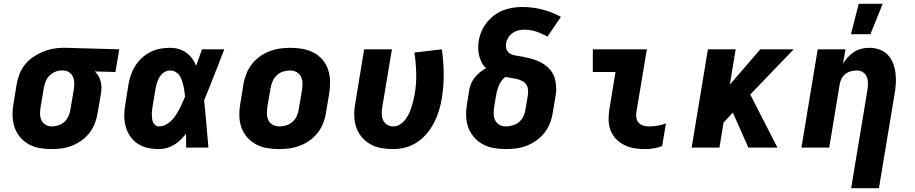

<svg xmlns="http://www.w3.org/2000/svg" viewBox="-20 -781 4840 1016"><path d="M254 8Q221 8 189.5 2.5Q158 -3 131.5 -18Q105 -33 85.5 -56.5Q66 -80 56.5 -109Q47 -138 46.5 -170.5Q46 -203 52 -235L68 -335Q73 -362 83 -388.5Q93 -415 111 -438Q129 -461 153.5 -478Q178 -495 204 -506Q230 -517 257.5 -522.5Q285 -528 312 -528H331L611 -520L591 -400L482 -403Q493 -393 501 -379Q509 -365 513 -350Q517 -335 517 -318.5Q517 -302 514 -285L497 -185Q493 -158 483 -131Q473 -104 455.5 -80.5Q438 -57 414 -39.5Q390 -22 363.5 -11Q337 0 309 4Q281 8 254 8ZM254 -112Q272 -112 290 -118Q308 -124 322 -137.5Q336 -151 343.5 -169Q351 -187 353 -204L370 -304Q373 -322 373 -339.5Q373 -357 367 -372.5Q361 -388 347.5 -397.5Q334 -407 316 -408H305Q288 -408 271 -400.5Q254 -393 241 -380Q228 -367 221.5 -350Q215 -333 212 -316L195 -216Q192 -197 192 -179Q192 -161 199 -145.5Q206 -130 221 -121Q236 -112 254 -112Z M821 8Q790 8 761 1.5Q732 -5 708 -21Q684 -37 668 -61Q652 -85 644.5 -114Q637 -143 637.5 -173.5Q638 -204 644 -235L660 -335Q664 -361 673 -386Q682 -411 697 -434.5Q712 -458 733 -476.5Q754 -495 778.5 -507Q803 -519 829 -523.5Q855 -528 880 -528Q904 -528 926 -521.5Q948 -515 966 -502Q984 -489 997 -471Q1010 -453 1018 -433Q1026 -455 1033.5 -476.5Q1041 -498 1049 -520H1167Q1140 -452 1114 -384.5Q1088 -317 1060 -250Q1067 -188 1072 -125Q1077 -62 1083 0H965Q965 -18 965 -36.5Q965 -55 964 -74Q951 -56 935.5 -41Q920 -26 901 -14.5Q882 -3 861.5 2.5Q841 8 821 8ZM822 -112Q839 -112 856 -120.5Q873 -129 886 -142Q899 -155 909.5 -170.5Q920 -186 928.5 -202.5Q937 -219 944.5 -235.5Q952 -252 959 -269Q958 -284 956 -298.5Q954 -313 950.5 -327.5Q947 -342 942.5 -356Q938 -370 930 -381.5Q922 -393 909 -400.5Q896 -408 880 -408Q864 -408 849.5 -399Q835 -390 826 -376Q817 -362 812 -346.5Q807 -331 804 -316L787 -216Q786 -205 784.5 -194.5Q783 -184 783.5 -173.5Q784 -163 785 -152.5Q786 -142 790.5 -133Q795 -124 803 -118Q811 -112 822 -112Z M1457 8Q1424 8 1392.5 2.5Q1361 -3 1334 -17.5Q1307 -32 1287 -55.5Q1267 -79 1257 -108Q1247 -137 1246.5 -169.5Q1246 -202 1252 -235L1268 -335Q1273 -363 1283.5 -390Q1294 -417 1312 -440.5Q1330 -464 1354 -481.5Q1378 -499 1405.5 -509.5Q1433 -520 1460.5 -524Q1488 -528 1516 -528Q1549 -528 1580.5 -522.5Q1612 -517 1639.5 -502.5Q1667 -488 1687 -464.5Q1707 -441 1716.5 -412Q1726 -383 1726.5 -350.5Q1727 -318 1722 -285L1705 -185Q1701 -157 1690.5 -130Q1680 -103 1662 -79.5Q1644 -56 1619.5 -38.5Q1595 -21 1568 -10.5Q1541 0 1513 4Q1485 8 1457 8ZM1457 -112Q1476 -112 1494.5 -117.5Q1513 -123 1528 -136.5Q1543 -150 1551 -168Q1559 -186 1561 -204L1578 -304Q1581 -323 1580.5 -341.5Q1580 -360 1572.5 -375.5Q1565 -391 1549.5 -399.5Q1534 -408 1516 -408Q1497 -408 1478.5 -402.5Q1460 -397 1445.5 -383.5Q1431 -370 1423 -352Q1415 -334 1412 -316L1395 -216Q1392 -197 1392.5 -178.5Q1393 -160 1400.5 -144.5Q1408 -129 1423.5 -120.5Q1439 -112 1457 -112Z M2061 8Q2029 8 1997.5 2.5Q1966 -3 1939.5 -18Q1913 -33 1893.5 -56.5Q1874 -80 1864.5 -109Q1855 -138 1854.5 -170.5Q1854 -203 1860 -235L1907 -520H2054L2003 -216Q2000 -198 2000 -179.5Q2000 -161 2007 -145.5Q2014 -130 2028.5 -121Q2043 -112 2061 -112Q2079 -112 2095 -121.5Q2111 -131 2123 -146Q2135 -161 2143 -177.5Q2151 -194 2156.5 -211Q2162 -228 2166.5 -245.5Q2171 -263 2174 -280Q2184 -337 2182.5 -393Q2181 -449 2173 -503L2318 -520Q2327 -458 2328 -393Q2329 -328 2318 -262Q2313 -230 2303.5 -198Q2294 -166 2278.5 -135Q2263 -104 2240.5 -76.5Q2218 -49 2189 -29.5Q2160 -10 2126.5 -1Q2093 8 2061 8Z M2658 8Q2625 8 2593.5 2.5Q2562 -3 2535 -17.5Q2508 -32 2488 -55.5Q2468 -79 2457.5 -108Q2447 -137 2446.5 -169.5Q2446 -202 2452 -235L2462 -300Q2465 -318 2472 -336Q2479 -354 2491.5 -370Q2504 -386 2519.5 -398.5Q2535 -411 2552 -420Q2538 -433 2529.5 -449.5Q2521 -466 2516 -484.5Q2511 -503 2510.5 -523Q2510 -543 2513 -563Q2517 -589 2527.5 -614Q2538 -639 2555 -660.5Q2572 -682 2594 -699Q2616 -716 2641.5 -726Q2667 -736 2692.5 -740Q2718 -744 2744 -744Q2799 -744 2850.5 -730.5Q2902 -717 2948 -692L2877 -587Q2850 -603 2818.5 -613.5Q2787 -624 2753 -624Q2738 -624 2722 -620Q2706 -616 2692 -606Q2678 -596 2669 -581Q2660 -566 2658 -551Q2655 -533 2661.5 -517.5Q2668 -502 2683 -495Q2698 -488 2715 -486Q2732 -484 2748.5 -480.5Q2765 -477 2781 -473Q2797 -469 2812.5 -463.5Q2828 -458 2842.5 -450.5Q2857 -443 2869.5 -433Q2882 -423 2892.5 -410.5Q2903 -398 2909.5 -383.5Q2916 -369 2919 -352.5Q2922 -336 2923 -319Q2924 -302 2921.5 -284.5Q2919 -267 2916 -250L2905 -185Q2901 -157 2890.5 -130Q2880 -103 2862 -79.5Q2844 -56 2819.5 -38.5Q2795 -21 2768.5 -10.5Q2742 0 2713.5 4Q2685 8 2658 8ZM2658 -112Q2676 -112 2695 -118Q2714 -124 2728.5 -137Q2743 -150 2751 -168Q2759 -186 2761 -204L2772 -269Q2775 -286 2774.5 -302Q2774 -318 2766.5 -331Q2759 -344 2745 -351.5Q2731 -359 2716 -362.5Q2701 -366 2685 -368.5Q2669 -371 2654 -374Q2643 -365 2634.5 -354Q2626 -343 2621 -331Q2616 -319 2612 -306Q2608 -293 2606 -281L2595 -216Q2592 -197 2592.5 -178.5Q2593 -160 2600.5 -144.5Q2608 -129 2623.5 -120.5Q2639 -112 2658 -112Z M3395 8Q3365 8 3337 3.5Q3309 -1 3284 -13.5Q3259 -26 3240 -45.5Q3221 -65 3211 -91Q3201 -117 3200.5 -146Q3200 -175 3205 -205L3237 -400H3117V-520H3403L3347 -185Q3345 -170 3348 -155Q3351 -140 3361 -130Q3371 -120 3385 -116Q3399 -112 3415 -112Q3437 -112 3460 -116Q3483 -120 3504 -128L3484 -8Q3463 0 3440 4Q3417 8 3395 8Z M3940 0 3858 -185 3809 -133 3787 0H3640L3726 -520H3873L3842 -333L4003 -520H4180L3950 -281L4094 0Z M4484 215 4570 -304Q4573 -322 4573 -340Q4573 -358 4567 -373.5Q4561 -389 4547 -398.5Q4533 -408 4515 -408Q4499 -408 4483 -404Q4467 -400 4453.5 -389.5Q4440 -379 4432.5 -363.5Q4425 -348 4423 -333L4368 0H4221L4307 -520H4454L4441 -444Q4452 -462 4467 -478.5Q4482 -495 4500 -506.5Q4518 -518 4538.5 -523Q4559 -528 4579 -528Q4608 -528 4633.5 -519Q4659 -510 4677 -491.5Q4695 -473 4705 -448Q4715 -423 4718.5 -396Q4722 -369 4720.5 -341Q4719 -313 4714 -285L4631 215ZM4483 -600 4524 -761H4651L4586 -600Z"/></svg>

Font: Iosevka Heavy Extended Oblique
Style: Regular
Weight: 900
Width: 7
Italic angle: -9°
Monospace: yes
Designer: Belleve Invis
Foundry: Belleve Invis
Version: Version 32.5.0; ttfautohint (v1.8.4)